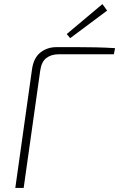

<svg xmlns="http://www.w3.org/2000/svg" viewBox="-20 -921 584 941"><path d="M257 -690Q307 -690 354.5 -690Q402 -690 449.5 -689Q497 -688 544 -685L538 -655H268Q231 -655 207 -636.5Q183 -618 177 -574L96 0H55L137 -582Q145 -638 178.5 -664Q212 -690 257 -690ZM482 -901 505 -869 324 -734 307 -754Z"/></svg>

Font: Exo 2 ExtraLight
Style: Italic
Weight: 250
Italic angle: -8°
Designer: Natanael Gama
Foundry: Natanael Gama
Version: Version 2.010